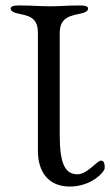

<svg xmlns="http://www.w3.org/2000/svg" viewBox="-20 -673 404 704"><path d="M199 -179V-550C199 -597 220 -613 270 -622C293 -626 303 -633 303 -642C303 -650 291 -653 274 -653C220 -653 208 -650 165 -650C119 -650 102 -653 48 -653C31 -653 19 -650 19 -642C19 -633 29 -626 52 -622C102 -613 119 -597 119 -550V-120C119 -42 158 11 236 11C316 11 364 -43 364 -57C364 -80 358 -84 350 -84C335 -84 301 -34 264 -34C217 -34 199 -76 199 -179Z"/></svg>

Font: EB Garamond 12
Style: Regular
Weight: 400
Version: Version 0.016+